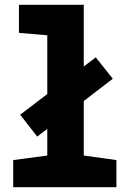

<svg xmlns="http://www.w3.org/2000/svg" viewBox="-20 -780 540 800"><path d="M35 0V-113L177 -132V-243L135 -211L64 -302L177 -388V-633L59 -643V-760H329V-503L379 -541L450 -452L329 -359V-132L465 -113V0Z"/></svg>

Font: Noto Sans Mono ExtraCondensed Black
Style: Regular
Weight: 900
Width: 2
Designer: Monotype Design Team
Foundry: Monotype Imaging Inc.
Version: Version 2.014